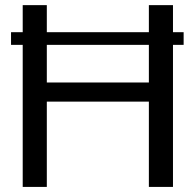

<svg xmlns="http://www.w3.org/2000/svg" viewBox="-20 -735 751 755"><path d="M23.4 -558.6V-608.4H702.1V-558.6ZM69.3 0V-714.8H164.1V-410.6H565.4V-714.8H660.2V0H565.4V-335.4H164.1V0Z"/></svg>

Font: Pontano Sans Medium
Style: Regular
Weight: 500
Designer: Vernon Adams
Foundry: Vernon Adams
Version: Version 2.001